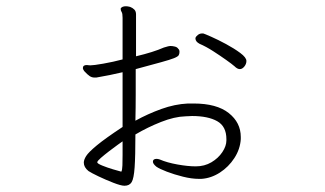

<svg xmlns="http://www.w3.org/2000/svg" viewBox="-20 -562 1040 614"><path d="M616 10Q593 10 565 3Q537 -4 513.5 -13Q490 -22 480 -29Q469 -38 469 -45Q469 -54 481 -54Q483 -54 485.5 -53.5Q488 -53 491 -52Q514 -42 547.5 -36Q581 -30 606 -30Q634 -30 656 -43Q678 -56 691 -75.5Q704 -95 704 -113V-117Q704 -158 674.5 -174.5Q645 -191 594 -191Q590 -191 584 -190.5Q578 -190 573 -190Q538 -189 495 -172Q452 -155 413 -132Q413 -62 410.5 -26.5Q408 9 401 20.5Q394 32 378 32Q367 32 342.5 22.5Q318 13 295 2Q272 -9 263 -15Q248 -27 248 -42Q248 -51 255.5 -63Q263 -75 289.5 -97Q316 -119 372 -156V-331Q351 -326 331 -322Q311 -318 288 -314H282Q274 -314 267 -318.5Q260 -323 249 -335Q245 -341 245 -344Q245 -354 257 -354H258Q260 -354 262.5 -353.5Q265 -353 269 -353Q279 -353 310.5 -358.5Q342 -364 372 -372V-505Q372 -519 369 -523.5Q366 -528 366 -533V-535Q370 -542 383 -542Q388 -542 396 -540Q404 -537 409.5 -531.5Q415 -526 415 -516V-382Q470 -395 504 -410Q510 -412 518 -414Q520 -414 521.5 -414.5Q523 -415 524 -415Q532 -415 539.5 -413Q547 -411 550 -406Q554 -403 554 -396Q554 -390 551.5 -385.5Q549 -381 536.5 -376Q524 -371 495 -363Q466 -355 414 -341Q414 -300 414 -258.5Q414 -217 413 -176Q453 -198 496 -213.5Q539 -229 581 -231H599Q673 -231 711.5 -200.5Q750 -170 750 -124V-117Q748 -85 729.5 -56.5Q711 -28 683 -10Q655 8 624 10ZM630 -455Q634 -454 655.5 -444.5Q677 -435 703 -421Q729 -407 748.5 -392.5Q768 -378 768 -367Q768 -358 762 -350Q755 -341 747 -341Q739 -341 730 -350Q722 -357 703 -370.5Q684 -384 661.5 -398.5Q639 -413 618 -422Q605 -429 605 -439V-441Q607 -446 613 -450.5Q619 -455 626 -455ZM372 -110Q369 -108 356.5 -99Q344 -90 329 -78.5Q314 -67 302.5 -57Q291 -47 291 -43Q291 -39 307 -32.5Q323 -26 341.5 -20.5Q360 -15 368 -13Q371 -18 371.5 -33.5Q372 -49 372 -67Z"/></svg>

Font: Moon Stars Kai HW Light
Style: Regular
Weight: 300
Designer: GuiWonder
Version: Version 1.101